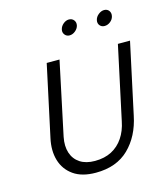

<svg xmlns="http://www.w3.org/2000/svg" viewBox="-102 -736 716 826"><g transform="rotate(-15 256.0 -323.5)"><path d="M281 -657Q268 -657 256 -647Q244 -637 241 -623Q238 -610 246 -600Q254 -590 267 -590Q281 -590 293 -600Q305 -610 308 -623Q311 -637 303 -647Q295 -657 281 -657ZM438 -657Q425 -657 412.5 -647Q400 -637 397 -623Q394 -609 402 -599.5Q410 -590 423 -590Q437 -590 449 -599.5Q461 -609 464 -623Q467 -637 459.5 -647Q452 -657 438 -657ZM444 -185 512 -501H458L388 -175Q380 -134 359.5 -103.5Q339 -73 307.5 -56.5Q276 -40 233 -40Q193 -40 167 -57Q141 -74 131 -104.5Q121 -135 129 -175L198 -501H141L73 -185Q61 -131 74 -87Q87 -43 124.5 -16.5Q162 10 224 10Q316 10 371 -43.5Q426 -97 444 -185Z"/></g></svg>

Font: Advent Pro
Style: Italic
Weight: 400
Italic angle: -12°
Designer: VivaRado, Andreas Kalpakidis
Foundry: VivaRado, Andreas Kalpakidis
Version: Version 3.000